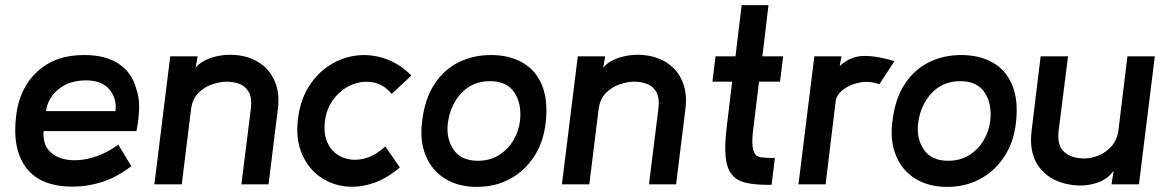

<svg xmlns="http://www.w3.org/2000/svg" viewBox="-20 -720 4554 750"><path d="M513 -208H150Q147 -156 174.5 -128.5Q202 -101 247.5 -95.5Q293 -90 344.5 -105.5Q396 -121 442 -155L493 -71Q436 -27 378.5 -9Q321 9 268 9Q140 10 83.5 -63Q27 -136 43 -268Q56 -377 127 -441.5Q198 -506 310 -505Q392 -505 443.5 -471Q495 -437 512 -374Q524 -341 523.5 -300Q523 -259 513 -208ZM316 -406Q250 -406 208 -371Q166 -336 160 -286H431Q437 -335 407.5 -370.5Q378 -406 316 -406Z M1029 0H923L960 -296Q965 -339 951 -362Q937 -385 913.5 -393Q890 -401 866 -401Q841 -401 810 -391Q779 -381 755 -357Q731 -333 726 -291L690 0H583L645 -500H752L744 -455Q757 -472 779.5 -483.5Q802 -495 828 -500.5Q854 -506 877 -506Q940 -506 985.5 -479.5Q1031 -453 1052.5 -404.5Q1074 -356 1065 -291Z M1542 -66Q1486 -18 1426.5 -1Q1367 16 1312.5 5.5Q1258 -5 1217 -39.5Q1176 -74 1155.5 -129Q1135 -184 1144 -256Q1153 -329 1186 -381.5Q1219 -434 1267.5 -465Q1316 -496 1372 -503Q1428 -510 1484 -491Q1540 -472 1587 -425L1510 -353Q1480 -390 1438.5 -398Q1397 -406 1356 -389.5Q1315 -373 1285.5 -336Q1256 -299 1249 -246Q1243 -191 1263 -155Q1283 -119 1320 -104.5Q1357 -90 1400.5 -100Q1444 -110 1485 -148Z M1843 10Q1770 10 1718.5 -22Q1667 -54 1643 -112Q1619 -170 1629 -246Q1639 -333 1676.5 -390.5Q1714 -448 1771 -476.5Q1828 -505 1898 -505Q1970 -505 2022 -475Q2074 -445 2098 -385Q2122 -325 2111 -236Q2102 -162 2065 -106.5Q2028 -51 1971 -20.5Q1914 10 1843 10ZM1847 -92Q1893 -92 1928 -113.5Q1963 -135 1984.5 -170.5Q2006 -206 2011 -246Q2019 -314 1989.5 -358.5Q1960 -403 1894 -403Q1826 -403 1782 -356Q1738 -309 1729 -236Q1723 -177 1752.5 -134.5Q1782 -92 1847 -92Z M2621 0H2515L2552 -296Q2557 -339 2543 -362Q2529 -385 2505.5 -393Q2482 -401 2458 -401Q2433 -401 2402 -391Q2371 -381 2347 -357Q2323 -333 2318 -291L2282 0H2175L2237 -500H2344L2336 -455Q2349 -472 2371.5 -483.5Q2394 -495 2420 -500.5Q2446 -506 2469 -506Q2532 -506 2577.5 -479.5Q2623 -453 2644.5 -404.5Q2666 -356 2657 -291Z M2819 -226 2840 -401H2763L2775 -500H2853L2877 -700H2982L2958 -500H3039L3027 -401H2945L2923 -221Q2917 -175 2919.5 -151Q2922 -127 2930.5 -117Q2939 -107 2953 -105.5Q2967 -104 2985 -103H3007L2994 2H2979Q2927 2 2892 -6.5Q2857 -15 2838 -39Q2819 -63 2814.5 -108Q2810 -153 2819 -226Z M3099 0 3161 -500H3267L3260 -462Q3302 -501 3354.5 -501.5Q3407 -502 3474 -481L3415 -391Q3376 -405 3337.5 -397.5Q3299 -390 3272.5 -369Q3246 -348 3244 -322L3205 0Z M3680 10Q3607 10 3555.5 -22Q3504 -54 3480 -112Q3456 -170 3466 -246Q3476 -333 3513.5 -390.5Q3551 -448 3608 -476.5Q3665 -505 3735 -505Q3807 -505 3859 -475Q3911 -445 3935 -385Q3959 -325 3948 -236Q3939 -162 3902 -106.5Q3865 -51 3808 -20.5Q3751 10 3680 10ZM3684 -92Q3730 -92 3765 -113.5Q3800 -135 3821.5 -170.5Q3843 -206 3848 -246Q3856 -314 3826.5 -358.5Q3797 -403 3731 -403Q3663 -403 3619 -356Q3575 -309 3566 -236Q3560 -177 3589.5 -134.5Q3619 -92 3684 -92Z M4429 0H4322L4330 -53Q4307 -21 4270 -7.5Q4233 6 4192 4.5Q4151 3 4114.5 -11Q4078 -25 4055 -50Q4027 -75 4015 -117Q4003 -159 4010 -212L4045 -500H4152L4115 -207Q4109 -150 4138 -125.5Q4167 -101 4216 -101Q4243 -101 4272 -113Q4301 -125 4322.5 -149.5Q4344 -174 4349 -212L4384 -500H4491Z"/></svg>

Font: Kulim Park SemiBold
Style: Italic
Weight: 600
Italic angle: -8°
Designer: Noponies / Dale Sattler
Foundry: Noponies
Version: Version 1.000; ttfautohint (v1.8.3)